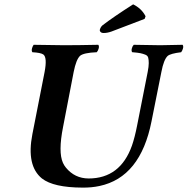

<svg xmlns="http://www.w3.org/2000/svg" viewBox="-20 -853 863 883"><path d="M592.3 -833Q629.9 -814.5 647.9 -781.2Q648.9 -779.3 649.4 -777.8L645 -766.1L492.7 -708Q473.6 -701.2 456.5 -701.2Q442.4 -701.2 439 -711.9Q438.5 -714.4 439 -715.8Q442.4 -729 451.7 -736.8Q502 -775.4 592.3 -833ZM318.8 -522 270 -269Q247.1 -153.8 269.5 -104Q275.4 -91.3 283.2 -82Q323.7 -32.7 387.2 -32.2Q533.2 -32.2 586.9 -183.6Q600.1 -221.7 610.8 -276.9L659.2 -522Q664.1 -546.9 664.1 -562.5Q664.1 -578.1 661.6 -587.6Q659.2 -597.2 648.2 -601.6Q637.2 -606 625.5 -608.4Q613.8 -610.8 589.4 -612.8H587.9Q581.1 -621.1 590.3 -640.6Q592.8 -645 595.2 -647Q691.9 -645 716.8 -645Q728.5 -645 819.8 -647Q826.7 -638.7 817.4 -619.6Q814.9 -615.2 813 -612.8Q764.2 -606.9 751 -595.7Q732.9 -578.6 722.2 -522L676.8 -294.9Q626 -37.6 437.5 2.4Q400.9 10.3 358.9 9.8Q226.1 9.3 172.9 -32.2Q100.6 -90.8 128.9 -235.8L185.1 -522Q197.8 -588.9 179.2 -602.5Q167 -610.8 128.9 -612.8Q122.1 -621.1 130.9 -640.6Q133.3 -645 134.8 -647Q231.4 -645 274.9 -645Q338.9 -645 432.1 -647Q439 -638.7 429.7 -619.6Q427.2 -615.2 424.8 -612.8Q364.7 -610.4 348.1 -596.2Q330.1 -579.1 318.8 -522Z"/></svg>

Font: Linux Libertine Capitals O
Style: Bold Italic Samll Caps
Weight: 400
Italic angle: -12°
Designer: Philipp H. Poll
Foundry: Philipp H. Poll
Version: Version 5.0.4